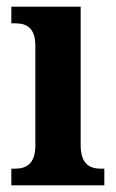

<svg xmlns="http://www.w3.org/2000/svg" viewBox="-20 -556 349 576"><path d="M14 0H293V-50H283C251 -50 222 -62 222 -121V-536H14V-486H26C58 -486 86 -474 86 -419V-120C86 -62 57 -50 24 -50H14Z"/></svg>

Font: Noto Serif Bengali Condensed
Style: Bold
Weight: 700
Width: 3
Designer: Juan Bruce, Universal Thirst, Indian Type Foundry and the Monotype Design Team.
Foundry: Monotype Imaging Inc.
Version: Version 2.003